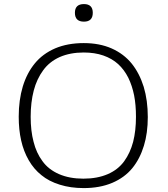

<svg xmlns="http://www.w3.org/2000/svg" viewBox="-20 -937 845 966"><path d="M446.8 -872.6Q446.8 -916.5 402.3 -916.5Q356.9 -916.5 356.9 -872.6Q356.9 -828.1 402.3 -828.1Q446.8 -828.1 446.8 -872.6ZM664.1 -349.6Q664.1 -279.3 649.9 -223.6Q635.3 -168 605 -126Q574.2 -83.5 522.5 -61Q469.7 -38.1 399.4 -38.1Q329.6 -38.1 276.9 -61Q224.1 -84 193.8 -126Q162.6 -168 148.9 -223.6Q134.3 -278.3 134.3 -349.6Q134.3 -422.4 149.9 -481.9Q165 -539.6 197.3 -583.5Q228.5 -626.5 280.3 -649.9Q333 -672.9 400.9 -672.9Q456.5 -672.9 500 -657.7Q543.5 -642.6 574.7 -614.3Q605 -586.4 625.5 -545.9Q645 -505.9 654.8 -457Q664.1 -409.2 664.1 -349.6ZM74.2 -350.1Q74.2 -284.2 86.4 -230.5Q98.6 -175.8 124.5 -130.9Q150.4 -85.9 188.5 -55.7Q225.6 -24.9 280.8 -7.8Q335 9.3 400.9 9.3Q482.4 9.3 544.9 -17.1Q606.9 -43.5 646 -91.3Q684.1 -138.2 704.1 -204.1Q723.6 -267.6 723.6 -348.1Q723.6 -431.6 703.1 -500Q681.6 -568.8 642.6 -617.2Q603 -666 541.5 -693.4Q480.5 -720.2 401.4 -720.2Q320.3 -720.2 257.8 -693.8Q194.8 -666.5 155.3 -618.2Q115.2 -569.3 94.7 -502Q74.2 -433.6 74.2 -350.1Z"/></svg>

Font: My Font
Style: ExtraLight
Weight: 500
Designer: Vernon Adams
Foundry: newtypography
Version: Version 0.001